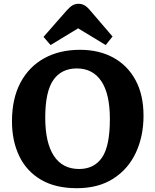

<svg xmlns="http://www.w3.org/2000/svg" viewBox="-20 -976 817 1010"><path d="M384 14Q271 14 195 -31Q119 -76 81 -155.5Q43 -235 43 -338Q43 -457 87.5 -541Q132 -625 212.5 -669.5Q293 -714 401 -714Q501 -714 576 -673Q651 -632 693 -554.5Q735 -477 735 -367Q735 -259 694.5 -172.5Q654 -86 575.5 -36Q497 14 384 14ZM396 -87Q475 -87 516.5 -147Q558 -207 558 -350Q558 -482 513 -549Q468 -616 384 -616Q303 -616 260.5 -555Q218 -494 218 -357Q218 -225 263.5 -156Q309 -87 396 -87ZM246 -739 209 -782 330 -920Q347 -939 361 -947.5Q375 -956 394 -956Q410 -956 424.5 -948Q439 -940 457 -918L572 -784L536 -739L391 -827Z"/></svg>

Font: Literata
Style: Bold
Weight: 700
Designer: Latin by Veronika Burian and Jose Scaglione. Greek by Irene Vlachou. Cyrillic by Vera Evstafieva.
Foundry: TypeTogether
Version: Version 3.103; ttfautohint (v1.8.4.7-5d5b);gftools[0.9.29]